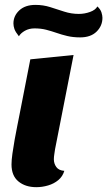

<svg xmlns="http://www.w3.org/2000/svg" viewBox="-20 -756 445 796"><path d="M130.7 20Q85.3 20 56.5 -3.7Q27.7 -27.3 27.7 -74.3Q27.7 -91.7 31.5 -119.2Q35.3 -146.7 40.8 -177.2Q46.3 -207.7 51.8 -235Q57.3 -262.3 60.7 -279.7L105.7 -510L285 -528L208.3 -137.7Q207.3 -129.7 205.3 -117.7Q203.3 -105.7 203.3 -95.7Q203.3 -77.7 213.5 -63.5Q223.7 -49.3 246.7 -47.7Q239.7 -24.3 221.7 -9.3Q203.7 5.7 179.5 12.8Q155.3 20 130.7 20ZM312.3 -601Q282.7 -601 259 -606.7Q235.3 -612.3 214.3 -619.7Q193.3 -627 171.3 -632.7Q149.3 -638.3 123 -638.3Q100.7 -638.3 83.3 -628.5Q66 -618.7 58.3 -605.7Q44 -623.7 39.8 -635.7Q35.7 -647.7 35.7 -658.7Q35.7 -690.3 60 -713Q84.3 -735.7 127 -735.7Q159.3 -735.7 188.2 -726.5Q217 -717.3 246.3 -707.8Q275.7 -698.3 306.7 -698.3Q330.7 -698.3 353.3 -706.5Q376 -714.7 383.7 -729.3Q396.7 -717.3 400.7 -704.5Q404.7 -691.7 404.7 -682.3Q404.7 -648.7 380.3 -624.8Q356 -601 312.3 -601Z"/></svg>

Font: Sansita Swashed Light
Style: Regular
Weight: 300
Designer: Pablo Cosgaya
Foundry: Omnibus-Type
Version: Version 1.003